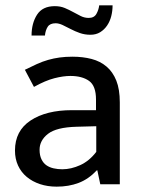

<svg xmlns="http://www.w3.org/2000/svg" viewBox="-20 -689 529 718"><path d="M73 -428Q97 -440 118 -449.5Q139 -459 160 -465Q181 -471 203 -474Q225 -477 251 -477Q290 -477 322.5 -468.5Q355 -460 378.5 -440Q402 -420 415 -387.5Q428 -355 428 -306V0H355L344 -52H342Q311 -19 274 -5Q237 9 192 9Q158 9 129.5 -0.5Q101 -10 80 -27.5Q59 -45 47.5 -70Q36 -95 36 -126Q36 -200 94.5 -238.5Q153 -277 249 -277H339V-317Q339 -368 313 -386.5Q287 -405 243 -405Q217 -405 183.5 -396.5Q150 -388 107 -364ZM340 -217 266 -215Q191 -213 159.5 -188.5Q128 -164 128 -129Q128 -108 135 -93.5Q142 -79 153.5 -71Q165 -63 180.5 -59.5Q196 -56 213 -56Q246 -56 280 -71.5Q314 -87 340 -121ZM98 -556Q98 -602 118.5 -634Q139 -666 185 -666Q206 -666 222.5 -659Q239 -652 253.5 -644Q268 -636 282 -629Q296 -622 312 -622Q332 -622 340.5 -637Q349 -652 351 -669H401Q401 -648 396 -628.5Q391 -609 380.5 -593.5Q370 -578 354.5 -568.5Q339 -559 318 -559Q297 -559 278.5 -565.5Q260 -572 244 -580.5Q228 -589 214 -595.5Q200 -602 188 -602Q167 -602 158.5 -589Q150 -576 148 -556Z"/></svg>

Font: Mukta Malar
Style: Regular
Weight: 400
Designer: Aadarsh Rajan, Girish Dalvi, Yashodeep Gholap
Foundry: Ek Type
Version: Version 2.538;PS 1.000;hotconv 16.6.51;makeotf.lib2.5.65220;